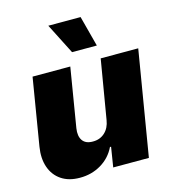

<svg xmlns="http://www.w3.org/2000/svg" viewBox="-115 -865 862 965"><g transform="rotate(-15 316.5 -382.5)"><path d="M385.7 -238.3 437.5 -545.9H632.8L542 0H356.4L373 -103.5H367.2Q342.3 -51.8 292.5 -22.2Q242.7 7.3 181.6 6.8Q124.5 6.8 85.9 -19.3Q47.4 -45.4 31.5 -91.6Q15.6 -137.7 25.4 -197.3L83 -545.9H279.3L228.5 -238.3Q222.2 -198.2 238.5 -175Q254.9 -151.9 292 -152.3Q328.6 -151.9 354 -175Q379.4 -198.2 385.7 -238.3ZM306.6 -613.3 225.6 -772.5H393.6L435.5 -613.3Z"/></g></svg>

Font: Inter Tight Black
Style: Italic
Weight: 900
Italic angle: -9.39999°
Designer: Rasmus Andersson
Foundry: rsms
Version: Version 3.004; ttfautohint (v1.8.4.7-5d5b)